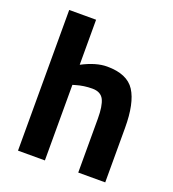

<svg xmlns="http://www.w3.org/2000/svg" viewBox="-129 -799 810 898"><g transform="rotate(20 276.5 -350.0)"><path d="M195.8 0H62V-700.2H195.8V-476.1Q264.6 -512.2 319.8 -512.2Q419.9 -512.2 458 -453.1Q496.1 -394 496.1 -271V0H361.8V-268.1Q361.8 -331.1 347.2 -361.3Q332 -391.6 290 -391.6Q248 -391.6 209 -379.9L195.8 -376Z"/></g></svg>

Font: TitilliumWeb-Bold
Style: Bold
Weight: 700
Version: Version 1.001;PS 57.000;hotconv 1.0.70;makeotf.lib2.5.55311